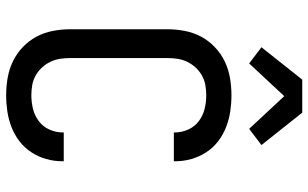

<svg xmlns="http://www.w3.org/2000/svg" viewBox="-214 -806 1027 640"><g transform="rotate(90 300.0 -485.5)"><path d="M297 8Q268 8 239 3Q210 -2 184 -14.5Q158 -27 136.5 -47.5Q115 -68 101.5 -93.5Q88 -119 82.5 -148Q77 -177 77 -206V-529Q77 -558 82.5 -587Q88 -616 101.5 -641.5Q115 -667 136.5 -687.5Q158 -708 184 -720.5Q210 -733 239 -738Q268 -743 297 -743Q324 -743 351 -739Q378 -735 403.5 -725Q429 -715 450.5 -698.5Q472 -682 487 -659Q502 -636 509.5 -609.5Q517 -583 517 -556V-551H421V-554Q421 -577 411.5 -598.5Q402 -620 383.5 -634Q365 -648 342.5 -653.5Q320 -659 297 -659Q280 -659 263 -656Q246 -653 231 -644.5Q216 -636 204.5 -623.5Q193 -611 185.5 -595.5Q178 -580 175.5 -563Q173 -546 173 -529V-206Q173 -189 175.5 -172Q178 -155 185.5 -139.5Q193 -124 204.5 -111.5Q216 -99 231 -90.5Q246 -82 263 -79Q280 -76 297 -76Q320 -76 342.5 -81.5Q365 -87 383.5 -101Q402 -115 411.5 -136.5Q421 -158 421 -181V-184H517V-179Q517 -152 509.5 -125.5Q502 -99 487 -76Q472 -53 450.5 -36.5Q429 -20 403.5 -10Q378 0 351 4Q324 8 297 8ZM191 -802 137 -843 245 -979H355L463 -843L409 -802L300 -919Z"/></g></svg>

Font: Iosevka Medium Extended
Style: Regular
Weight: 500
Width: 7
Monospace: yes
Designer: Belleve Invis
Foundry: Belleve Invis
Version: Version 32.5.0; ttfautohint (v1.8.4)